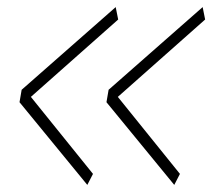

<svg xmlns="http://www.w3.org/2000/svg" viewBox="-20 -542 602 541"><path d="M226 -21 35 -254 41 -289 306 -522 313 -487 67 -269 242 -52ZM471 -21 280 -254 286 -289 551 -522 558 -487 312 -269 487 -52Z"/></svg>

Font: Georama Extended ExtraLight
Style: Italic
Weight: 200
Width: 7
Italic angle: -9°
Designer: Jean-Baptiste Levee
Foundry: Production Type
Version: Version 1.000